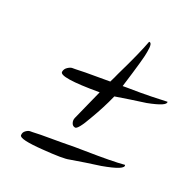

<svg xmlns="http://www.w3.org/2000/svg" viewBox="-94 -585 671 671"><g transform="rotate(20 241.5 -249.0)"><path d="M230 -9Q209 -4 130 -10Q42 -16 42 -31Q42 -42 51 -48.5Q60 -55 67 -55Q66 -55 76 -55Q86 -55 106 -56H186Q237 -57 271 -56Q322 -55 359 -55.5Q396 -56 419 -58Q427 -41 342 -26Q314 -22 286 -18Q258 -14 230 -9ZM209 -121Q200 -123 197 -133Q194 -143 198 -152L249 -266Q96 -266 101 -289Q103 -300 113 -306.5Q123 -313 130 -313Q130 -313 142 -313Q154 -313 178 -314H271Q276 -324 280 -332.5Q284 -341 287 -348Q311 -397 327 -433Q343 -469 351 -491Q364 -492 357 -456Q356 -446 346 -410.5Q336 -375 317 -314H334Q387 -313 424 -314Q461 -315 483 -316Q488 -301 416 -287Q388 -283 359.5 -279Q331 -275 302 -270Q291 -245 278.5 -221Q266 -197 253 -175Q220 -116 209 -121Z"/></g></svg>

Font: Alex Brush
Style: Regular
Weight: 400
Designer: Robert E. Leuschke
Foundry: Robert E. Leuschke
Version: Version 1.111; ttfautohint (v1.8.4.7-5d5b)